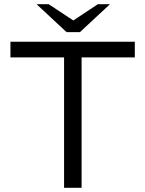

<svg xmlns="http://www.w3.org/2000/svg" viewBox="-20 -900 696 920"><path d="M287 0V-625H30V-700H626V-625H371V0ZM299 -746 318 -793 449 -880H507L363 -746ZM299 -746 155 -880H213L345 -793L363 -746Z"/></svg>

Font: REM Light
Style: Regular
Weight: 300
Designer: Octavio Pardo
Foundry: Ashler Design
Version: Version 1.005;gftools[0.9.28]